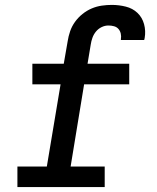

<svg xmlns="http://www.w3.org/2000/svg" viewBox="-20 -763 640 783"><path d="M51 0V-84H171L227 -419H112V-503H240L256 -595Q259 -615 266 -635.5Q273 -656 286 -674Q299 -692 316.5 -706Q334 -720 354 -728.5Q374 -737 395 -740Q416 -743 436 -743Q465 -743 493 -736Q521 -729 540.5 -710.5Q560 -692 567.5 -664.5Q575 -637 570 -608Q569 -606 569 -604Q569 -602 568 -600H473Q473 -601 473 -601.5Q473 -602 473 -603Q475 -615 472.5 -626Q470 -637 463 -645Q456 -653 445 -656Q434 -659 422 -659Q408 -659 394.5 -652.5Q381 -646 371.5 -634.5Q362 -623 357 -609Q352 -595 350 -581L337 -503H507V-419H323L268 -84H407V0Z"/></svg>

Font: Iosevka Curly Slab MdExObl
Style: Regular
Weight: 500
Width: 7
Italic angle: -9°
Monospace: yes
Designer: Belleve Invis
Foundry: Belleve Invis
Version: Version 11.1.0; ttfautohint (v1.8.3)